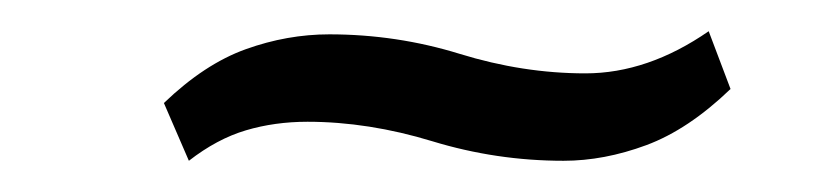

<svg xmlns="http://www.w3.org/2000/svg" viewBox="-20 -341 524 123"><path d="M101 -238 85 -275Q111 -300 137.5 -309.5Q164 -319 191 -319Q234 -319 274.5 -306.5Q315 -294 355 -294Q395 -294 434 -321L448 -284Q421 -258 394 -248Q367 -238 341 -238Q298 -238 257 -250.5Q216 -263 177 -263Q156 -263 137.5 -257.5Q119 -252 101 -238Z"/></svg>

Font: Mate
Style: Italic
Weight: 400
Italic angle: -10.8°
Designer: Eduardo Rodriguez Tunni
Foundry: Eduardo Rodriguez Tunni
Version: Version 1.003; ttfautohint (v1.8.4.7-5d5b);gftools[0.9.24]